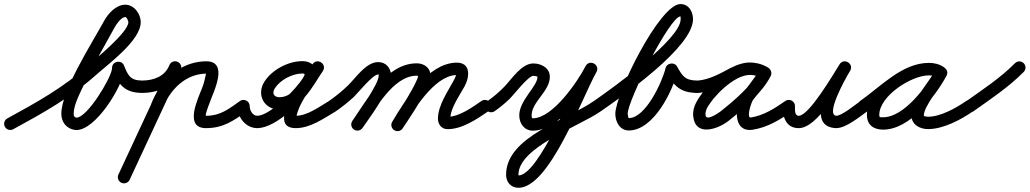

<svg xmlns="http://www.w3.org/2000/svg" viewBox="-49 -592 4998 932"><path d="M-25.3 23.3C-17.4 37.9 0.8 43.3 15.3 35.3C158.8 -42.7 296.2 -119.6 419 -229.7C477.3 -281.9 634.1 -395.7 634.1 -484.4C634.1 -525.1 601.8 -569.2 558.9 -569.2C514.5 -569.2 474.8 -525.5 455.5 -489C455.5 -489 455.5 -489.1 455.6 -489.2C455.6 -489.3 455.7 -489.4 455.7 -489.4C394.2 -377.2 248.7 -151 248.7 -39.9C248.7 0.9 273.7 32.9 314.8 38.7C317.2 39 319.7 39.2 322.1 39.2C415.1 39.2 542 -167 553.7 -247.7C553.7 -247.7 553.7 -248.1 553.8 -248.5C553.8 -248.9 553.9 -249.3 553.9 -249.3C554.2 -253 554.5 -256.6 554.9 -260.3C556.3 -275.5 539 -280.3 522.8 -277.9C506.6 -275.5 491.5 -265.7 497.2 -251.6C526 -181.5 556.1 -141.4 640.7 -141C657.2 -140.9 670.7 -154.3 670.8 -170.9C670.9 -187.4 657.5 -200.9 640.9 -201C581.7 -201.3 572 -227.6 552.8 -274.4C547 -288.5 533.2 -293.9 520.6 -292C508 -290.1 496.5 -280.9 495.1 -265.7C494.8 -262 494.5 -258.4 494.1 -254.7C494.1 -254.7 494.2 -255.1 494.2 -255.5C494.3 -255.9 494.3 -256.3 494.3 -256.3C487.2 -207.3 373.9 -20.8 322.1 -20.8C321.7 -20.8 323.5 -20.7 323.2 -20.7C311.7 -22.3 308.7 -28.9 308.7 -39.9C308.7 -80.9 335.4 -132.1 352.3 -168.3C399 -268.4 455.3 -363.8 508.3 -460.6C508.3 -460.6 508.4 -460.7 508.4 -460.8C508.5 -460.9 508.5 -461 508.5 -461C516.1 -475.3 540.6 -509.2 558.9 -509.2C567.8 -509.2 574.1 -487.5 574.1 -484.4C574.1 -435.2 412.5 -304.4 379 -274.3C259.7 -167.5 125.9 -93.2 -13.3 -17.3C-27.9 -9.4 -33.3 8.8 -25.3 23.3Z M641.1 -141C641.1 -141 641.1 -141 641.1 -141C721.3 -141.2 797.7 -175 828.9 -253.4C835 -268.8 827.5 -286.2 812.1 -292.4C796.7 -298.5 779.2 -291 773.1 -275.6C751.3 -220.6 696.2 -201.1 640.9 -201C624.4 -201 611 -187.5 611 -170.9C611 -154.4 624.5 -141 641.1 -141ZM773.8 -277.1C773.8 -277.1 773.8 -277.1 773.8 -277.1C691.1 -99.7 608.5 77.8 525.8 255.3C518.8 270.4 525.3 288.2 540.3 295.2C555.4 302.2 573.2 295.7 580.2 280.7C580.2 280.7 580.2 280.7 580.2 280.7C662.9 103.2 745.5 -74.3 828.2 -251.8C835.2 -266.8 828.7 -284.7 813.7 -291.7C798.6 -298.7 780.8 -292.2 773.8 -277.1ZM741 -66.2C741 -66.2 741 -66.2 741 -66.2C761.2 -118.5 795.2 -167.5 841.9 -199.4C874.8 -221.8 913.1 -234.5 953 -234.5C954.4 -234.5 952.3 -240 952 -238.6C946.4 -212.4 942.2 -190.7 932.1 -164.8C911.3 -111.6 843 30 951 30C1035.8 30 1085.4 -6.7 1150.3 -52.5C1163.8 -62 1167.1 -80.8 1157.5 -94.3C1148 -107.8 1129.2 -111.1 1115.7 -101.5C1061.8 -63.5 1021.7 -30 951 -30C942.4 -30 976.7 -114.1 987.9 -142.9C1006.8 -191.2 1043.2 -294.5 953 -294.5C901 -294.5 850.9 -278.2 808.1 -248.9C751.3 -210.1 709.6 -151.5 685 -87.8C679 -72.3 686.7 -55 702.2 -49C717.7 -43 735 -50.7 741 -66.2Z M1103 -77C1103 -77 1103 -77 1103 -77C1103 -22.4 1144.7 31.6 1202.4 30C1294.4 27.5 1427.9 -107.4 1473 -182.6C1503.9 -234.1 1485.9 -295.2 1418.7 -295.2C1350.2 -295.2 1272 -253.9 1234.9 -196.2C1194.2 -133 1232.3 -60 1308.1 -60C1415.6 -60 1465.9 -170.3 1518 -247C1529.2 -263.5 1522.2 -280.1 1509.6 -288.5C1497.1 -296.9 1479.1 -297 1468.1 -280.4C1433.1 -227.3 1234.1 30 1387 30C1456.8 30 1522.2 -16.8 1580.3 -51.2C1594.6 -59.6 1599.3 -78.1 1590.8 -92.3C1582.4 -106.6 1563.9 -111.3 1549.7 -102.8C1549.7 -102.8 1549.7 -102.8 1549.7 -102.8C1502.3 -74.7 1443.2 -30 1387 -30C1381.3 -30 1384.1 -31.7 1388.2 -26.9C1389.8 -25 1389.9 -23.3 1390 -23.8C1390.4 -29.1 1389.6 -26.7 1391.4 -33.7C1410.4 -109 1474.8 -181.4 1518.2 -247.4C1529.2 -264 1522.3 -280.5 1509.9 -288.8C1497.5 -297.1 1479.5 -297.2 1468.4 -280.8C1430.1 -224.5 1384.5 -120 1308.1 -120C1279.4 -120 1270.2 -140.3 1285.3 -163.8C1311.4 -204.3 1370.6 -235.2 1418.7 -235.2C1435.1 -235.2 1430 -227.6 1421.5 -213.4C1390 -160.9 1263.5 -31.7 1200.7 -30C1177.6 -29.4 1163 -56.5 1163 -77C1163 -93.6 1149.6 -107 1133 -107C1116.4 -107 1103 -93.6 1103 -77Z M1540.4 -59.9C1549.9 -46.3 1568.6 -42.9 1582.1 -52.4C1611.5 -72.8 1639.5 -95 1665.9 -119.1C1686.4 -137.8 1759.8 -230.6 1786.6 -230.6C1790.1 -230.6 1789.2 -231.4 1789.2 -224C1789.2 -183.4 1687.8 -43.1 1661.4 -5.2C1651.9 8.4 1655.3 27.1 1668.8 36.6C1682.4 46.1 1701.1 42.7 1710.6 29.2C1710.6 29.2 1710.6 29.2 1710.6 29.2C1747.7 -24.1 1849.2 -161.2 1849.2 -224C1849.2 -261.2 1825.3 -290.6 1786.6 -290.6C1727.4 -290.6 1677.8 -213.3 1638.9 -176C1610.6 -148.8 1580.1 -124.1 1547.9 -101.6C1534.3 -92.1 1530.9 -73.4 1540.4 -59.9ZM1710.6 29.2C1710.6 29.2 1710.6 29.2 1710.6 29.2C1770.6 -57 1857.4 -224.6 1974.1 -224.6C1977.3 -224.6 1983 -221.7 1981.4 -224.3C1981.1 -224.7 1980.8 -226.1 1980.8 -225.1C1980.8 -194.4 1879.3 -38.3 1855.9 -2.4C1846.8 11.5 1850.7 30.1 1864.6 39.1C1878.5 48.2 1897.1 44.3 1906.1 30.4C1906.1 30.4 1906.1 30.4 1906.1 30.4C1941.3 -23.5 2040.8 -166 2040.8 -225.1C2040.8 -262.9 2009.4 -284.6 1974.1 -284.6C1827.2 -284.6 1735.4 -111.3 1661.4 -5.2C1651.9 8.4 1655.3 27.1 1668.8 36.6C1682.4 46.1 1701.1 42.7 1710.6 29.2ZM1906.4 29.9C1906.4 29.9 1906.4 29.9 1906.4 29.9C1954.9 -51.4 2056.7 -224 2166.1 -227.9C2172.3 -228.1 2170.6 -228 2165.1 -234C2164.8 -234.3 2165.2 -232.9 2165.1 -232.4C2164.2 -222 2158.6 -211.1 2153.8 -202.2C2124 -146.7 2076.9 -80 2076.9 -16.1C2076.9 12 2094.3 35 2124 35C2194.5 35 2266.3 -14 2322 -52.3C2335.7 -61.7 2339.1 -80.4 2329.7 -94C2320.3 -107.7 2301.6 -111.1 2288 -101.7C2244.2 -71.6 2179.9 -25 2124 -25C2122.5 -25 2127 -24.5 2128.4 -23.9C2132.7 -21.9 2136.9 -13.4 2136.9 -16.1C2136.9 -66.9 2182.3 -128.5 2206.6 -173.8C2231.6 -220.4 2237.2 -290.5 2163.9 -287.9C2026.2 -282.9 1917 -105.1 1854.9 -0.8C1846.4 13.4 1851 31.8 1865.3 40.3C1879.5 48.8 1897.9 44.1 1906.4 29.9Z M2352.2 -52.4C2352.2 -52.4 2352.2 -52.4 2352.2 -52.4C2377.5 -70 2401.3 -89.7 2423.6 -110.9C2443 -129.4 2515.2 -224 2540 -224C2543.4 -224 2560 -221.6 2560 -219C2560 -172.3 2471.6 -105.4 2471.6 -32C2471.6 7.3 2495.5 42.2 2537.7 42.2C2662.4 42.2 2794.7 -141.8 2846.7 -243.3C2855.7 -260.8 2847.2 -276.5 2834.1 -283.5C2821 -290.5 2803.3 -288.8 2793.8 -271.5C2733.1 -162 2565.2 259.6 2467.8 259.6C2467.7 259.6 2467.6 258.7 2467.6 256.3C2467.6 122.8 2761 22.7 2868.2 -52.4C2881.8 -61.9 2885.1 -80.6 2875.6 -94.2C2866.1 -107.8 2847.4 -111.1 2833.8 -101.6C2701.4 -8.9 2407.6 70.8 2407.6 256.3C2407.6 292.1 2431.2 319.6 2467.8 319.6C2618.1 319.6 2772.3 -109 2846.2 -242.5C2855.8 -259.7 2847 -275.5 2833.7 -282.6C2820.3 -289.8 2802.3 -288.2 2793.3 -270.7C2753.6 -193.3 2632.8 -17.8 2537.7 -17.8C2531.4 -17.8 2531.6 -27.5 2531.6 -32C2531.6 -97.6 2620 -148.7 2620 -219C2620 -262.4 2578.5 -284 2540 -284C2482.2 -284 2435.8 -208.9 2399.5 -171.5C2374.5 -145.7 2347.3 -122.2 2317.8 -101.6C2304.2 -92.1 2300.9 -73.4 2310.4 -59.8C2319.9 -46.2 2338.6 -42.9 2352.2 -52.4Z M2826.4 -59.9C2835.8 -46.3 2854.5 -42.9 2868.1 -52.4C2977.1 -128.2 3315 -363.1 3315 -498.6C3315 -535.2 3294.8 -572.3 3253.9 -572.3C3153 -572.3 2937.9 -136 2937.9 -39.6C2937.9 -1 2959.4 41.3 3003.2 41.3C3124.6 41.3 3217.9 -152.1 3240.2 -248.2C3243.1 -260.6 3226.1 -264.1 3210 -261.7C3193.9 -259.4 3178.6 -251.2 3184.9 -240.2C3222.3 -174.6 3253.7 -141 3337 -141C3353.6 -141 3367 -154.4 3367 -171C3367 -187.6 3353.6 -201 3337 -201C3275.4 -201 3263.2 -223.9 3237.1 -269.8C3230.8 -280.9 3218.4 -285.1 3206.9 -283.4C3195.3 -281.7 3184.7 -274.2 3181.8 -261.8C3167.1 -198.7 3086.3 -18.7 3003.2 -18.7C3000.9 -18.7 2997.9 -35.3 2997.9 -39.6C2997.9 -104.9 3203.3 -512.3 3253.9 -512.3C3254.6 -512.3 3255 -510.4 3255 -498.6C3255 -400.2 2919.4 -161.1 2833.9 -101.6C2820.3 -92.2 2816.9 -73.5 2826.4 -59.9Z M3325 -141C3325 -141 3325 -141 3325 -141C3327.3 -141 3329.7 -141 3332 -141C3335 -141 3338 -141 3341 -141C3341 -141 3341.6 -141 3342.2 -141.1C3342.9 -141.1 3343.5 -141.1 3343.5 -141.1C3408.4 -146.5 3468.1 -178 3524.4 -208.7C3524.4 -208.7 3523.9 -208.4 3523.5 -208.2C3523 -208 3522.6 -207.8 3522.6 -207.8C3550.5 -220.7 3573.8 -232.8 3606.1 -227.4C3606.1 -227.4 3606 -227.4 3605.9 -227.4C3605.9 -227.4 3605.8 -227.5 3605.8 -227.5C3621.2 -224.7 3635 -220.4 3648.6 -212.3C3665.6 -202 3681.9 -209.7 3689.7 -222.4C3697.4 -235.2 3696.6 -253.2 3679.7 -263.6C3663.6 -273.5 3648.4 -279.9 3629.7 -284.2C3629.7 -284.2 3629.7 -284.2 3629.6 -284.3C3629.6 -284.3 3629.5 -284.3 3629.5 -284.3C3601.9 -290.4 3573.7 -289.8 3546.5 -281.8C3546.5 -281.8 3546.8 -281.8 3547.1 -281.9C3547.4 -282 3547.7 -282.1 3547.7 -282.1C3532.3 -278.3 3517.7 -271.9 3503.6 -264.8C3503.6 -264.8 3503.4 -264.8 3503.3 -264.7C3503.1 -264.6 3503 -264.5 3503 -264.5C3450.8 -237 3406.3 -196.1 3368.2 -151.5C3368.2 -151.5 3367.8 -151 3367.4 -150.5C3367 -150 3366.6 -149.5 3366.6 -149.5C3339.8 -112 3310.3 -74.9 3316.2 -25.5C3328 73.7 3437.5 34.1 3487.6 -5.4C3556.5 -59.8 3652.2 -143.2 3691.8 -222.6C3700.2 -239.4 3692.5 -254.7 3680 -261.9C3667.5 -269.1 3650.3 -268.2 3640 -252.5C3634.2 -243.8 3628.3 -235.3 3622 -227C3601.6 -199.8 3582.1 -171.3 3560.1 -145.4C3560.1 -145.4 3559.9 -145.1 3559.6 -144.8C3559.4 -144.5 3559.1 -144.2 3559.1 -144.2C3519.4 -92 3501 53 3604.4 37.7C3604.4 37.7 3604.4 37.7 3604.4 37.7C3604.5 37.7 3604.5 37.7 3604.5 37.7C3676.1 26.9 3738.9 -11.6 3797.2 -52.4C3810.8 -61.9 3814.1 -80.6 3804.6 -94.2C3795.1 -107.8 3776.4 -111.1 3762.8 -101.6C3712.5 -66.4 3657.4 -31 3595.5 -21.7C3595.5 -21.7 3595.5 -21.7 3595.6 -21.7C3595.6 -21.7 3595.6 -21.7 3595.6 -21.7C3572.6 -18.3 3597.7 -95.8 3606.9 -107.8C3606.9 -107.8 3606.6 -107.5 3606.4 -107.2C3606.1 -106.9 3605.9 -106.6 3605.9 -106.6C3628.6 -133.5 3648.9 -162.8 3670 -191C3677 -200.3 3683.6 -209.8 3690 -219.5C3700.4 -235.2 3691.6 -251.1 3678.2 -258.8C3664.7 -266.6 3646.6 -266.2 3638.2 -249.4C3602.8 -178.6 3511.9 -101.1 3450.4 -52.6C3442.5 -46.3 3379.5 -1.1 3375.8 -32.5C3372.2 -62.9 3398.7 -91.2 3415.4 -114.5C3415.4 -114.6 3415 -114 3414.6 -113.5C3414.2 -113 3413.8 -112.5 3413.8 -112.5C3447 -151.3 3485.6 -187.5 3531 -211.5C3531 -211.5 3530.9 -211.4 3530.7 -211.3C3530.6 -211.2 3530.4 -211.2 3530.4 -211.2C3540.6 -216.3 3551.2 -221.1 3562.3 -223.9C3562.3 -223.9 3562.6 -224 3562.9 -224.1C3563.2 -224.2 3563.5 -224.2 3563.5 -224.2C3581 -229.4 3598.8 -229.7 3616.5 -225.7C3616.5 -225.7 3616.4 -225.7 3616.4 -225.7C3616.3 -225.8 3616.3 -225.8 3616.3 -225.8C3628.6 -222.9 3637.8 -218.9 3648.3 -212.4C3665.3 -202 3681.6 -209.7 3689.4 -222.6C3697.2 -235.5 3696.5 -253.5 3679.4 -263.7C3659.6 -275.6 3638.9 -282.5 3616.2 -286.5C3616.2 -286.5 3616.1 -286.6 3616.1 -286.6C3616 -286.6 3615.9 -286.6 3615.9 -286.6C3570.7 -294.1 3537 -280.5 3497.4 -262.2C3497.4 -262.2 3497 -262 3496.5 -261.8C3496.1 -261.6 3495.6 -261.3 3495.6 -261.3C3447.3 -235 3394.4 -205.6 3338.5 -200.9C3338.5 -200.9 3339.1 -200.9 3339.8 -200.9C3340.4 -201 3341 -201 3341 -201C3338 -201 3335 -201 3332 -201C3329.7 -201 3327.3 -201 3325 -201C3308.4 -201 3295 -187.6 3295 -171C3295 -154.4 3308.4 -141 3325 -141Z M3750 -77C3750 -77 3750 -77 3750 -77C3750 -24.2 3765.9 30 3828 30C3920.2 30 4029.4 -172 4077.4 -248C4087.9 -264.7 4080.2 -281 4067.3 -288.9C4054.4 -296.8 4036.3 -296.3 4026.2 -279.4C3991.4 -220.8 3850.9 22.1 4008.5 30C4008.5 30 4008.9 30 4009.3 30C4009.6 30 4010 30 4010 30C4058.2 30 4123.6 -25.4 4162.2 -52.4C4175.8 -61.9 4179.1 -80.6 4169.6 -94.2C4160.1 -107.8 4141.4 -111.1 4127.8 -101.6C4103 -84.2 4037.9 -30 4010 -30C4010 -30 4010.4 -30 4010.7 -30C4011.1 -30 4011.5 -30 4011.5 -30C3955.4 -32.8 4055.6 -210.4 4065.4 -227.4C4069.6 -234.7 4073.7 -241.6 4077.8 -248.6C4087.7 -265.6 4080.2 -281.8 4067.5 -289.5C4054.9 -297.3 4037.1 -296.6 4026.6 -280C3993.1 -226.9 3878.2 -30 3828 -30C3807 -30 3810 -62.3 3810 -77C3810 -93.6 3796.6 -107 3780 -107C3763.4 -107 3750 -93.6 3750 -77Z M4118.4 -59.9C4127.8 -46.3 4146.5 -42.9 4160.1 -52.4C4248.2 -113.6 4348.8 -226.8 4460.6 -226.8C4473.7 -226.8 4487.7 -224.3 4498.6 -216.6C4514.1 -205.5 4530.4 -213.3 4538.8 -226.3C4547.2 -239.3 4547.5 -257.4 4531 -267C4507.3 -280.7 4487.3 -286.1 4459.3 -286.1C4340.9 -286.1 4159.1 -160.7 4159.1 -34.2C4159.1 14.6 4192 37.3 4237.7 37.3C4366.7 37.3 4489.4 -121.4 4545.3 -223.6C4554.9 -241.1 4546.6 -257.1 4533.4 -264.3C4520.3 -271.5 4502.3 -270 4492.7 -252.4C4457.3 -187.9 4375.3 -104.4 4375.3 -31.6C4375.3 13.2 4416.2 34.7 4456 34.7C4529.6 34.7 4616.2 -11.1 4675.2 -52.4C4688.8 -61.9 4692.1 -80.6 4682.6 -94.2C4673.1 -107.8 4654.4 -111.1 4640.8 -101.6C4592.5 -67.8 4516.4 -25.3 4456 -25.3C4452.9 -25.3 4435.3 -26.3 4435.3 -31.6C4435.3 -75.7 4519.5 -176.5 4545.3 -223.6C4554.9 -241.1 4546.6 -257.1 4533.4 -264.3C4520.2 -271.5 4502.3 -269.9 4492.7 -252.4C4449 -172.7 4339.9 -22.7 4237.7 -22.7C4223.5 -22.7 4219.1 -20.8 4219.1 -34.2C4219.1 -126.1 4375.2 -226.1 4459.3 -226.1C4477 -226.1 4486.6 -223.4 4501 -215C4517.4 -205.5 4533.3 -212.5 4541.2 -224.8C4549.1 -237 4548.9 -254.3 4533.4 -265.4C4512.3 -280.5 4486.3 -286.8 4460.6 -286.8C4330 -286.8 4226.7 -171.7 4125.9 -101.6C4112.3 -92.2 4108.9 -73.5 4118.4 -59.9Z M4633.5 -58.3C4643.1 -44.8 4661.9 -41.6 4675.4 -51.2C4759 -110.6 4848.3 -169.7 4920.4 -243C4932 -254.8 4931.8 -273.8 4920 -285.4C4908.2 -297 4889.2 -296.8 4877.6 -285C4877.6 -285 4877.6 -285 4877.6 -285C4808.1 -214.3 4721.3 -157.5 4640.6 -100.1C4627.1 -90.5 4623.9 -71.8 4633.5 -58.3Z"/></svg>

Font: FRB American Cursive
Style: Bold Italic
Weight: 700
Italic angle: -25°
Version: Version 2.0;Modular Font Editor K font №1